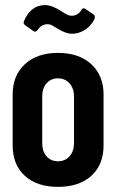

<svg xmlns="http://www.w3.org/2000/svg" viewBox="-20 -727 457 755"><path d="M209 -612.8Q204.1 -615.2 194.8 -621.3Q185.5 -627.4 179.7 -629.6Q173.8 -631.8 166 -631.8Q143.1 -631.8 127.9 -608.9Q120.6 -598.6 110.8 -605L79.1 -627.9Q69.8 -634.3 74.2 -644Q101.1 -707 157.2 -707Q183.6 -707 219.2 -684.1Q222.2 -682.6 228.8 -678.2Q235.4 -673.8 239.3 -671.6Q243.2 -669.4 249.5 -667.2Q255.9 -665 262.2 -665Q285.2 -665 299.8 -687Q305.7 -698.7 315.9 -691.9L348.1 -669.9Q353 -666.5 353 -660.2Q353 -653.3 349.1 -647Q332.5 -619.1 309.3 -606.7Q286.1 -594.2 263.2 -594.2Q240.2 -594.2 209 -612.8ZM208 7.8Q125 7.8 77.4 -35.9Q29.8 -79.6 29.8 -154.8V-356Q29.8 -429.7 77.6 -474.4Q125.5 -519 208 -519Q291 -519 339.1 -474.4Q387.2 -429.7 387.2 -356V-154.8Q387.2 -79.6 339.4 -35.9Q291.5 7.8 208 7.8ZM271 -164.1V-348.1Q271 -379.4 253.4 -399.2Q235.8 -418.9 208 -418.9Q180.2 -418.9 163.1 -399.4Q146 -379.9 146 -348.1V-164.1Q146 -131.8 163.1 -112.3Q180.2 -92.8 208 -92.8Q235.8 -92.8 253.4 -112.3Q271 -131.8 271 -164.1Z"/></svg>

Font: Barlow Condensed SemiBold
Style: Regular
Weight: 600
Width: 3
Designer: Jeremy Tribby
Foundry: Tribby Type
Version: Version 1.422;hotconv 1.0.109;makeotfexe 2.5.65596